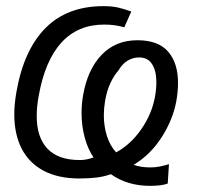

<svg xmlns="http://www.w3.org/2000/svg" viewBox="-20 -575 640 625"><path d="M341 -8Q318.5 0 293.8 3Q269 6 238.5 6Q169.5 6 122 -19.2Q74.5 -44.5 50.5 -91.2Q26.5 -138 26.5 -203Q26.5 -235.5 33.5 -276Q57.5 -412.5 128.2 -483.8Q199 -555 316.5 -555Q343 -555 362.8 -550.8Q382.5 -546.5 407.5 -537.5L384.5 -486Q355.5 -495 319 -495Q233.5 -495 180 -436.5Q126.5 -378 106 -263Q99.5 -228.5 99.5 -197Q99.5 -128 134.5 -91Q169.5 -54 240 -54Q262 -54 284.5 -62.5Q266 -89.5 255.8 -127.2Q245.5 -165 245.5 -206.5Q245.5 -237 250.5 -265Q265 -348.5 310.5 -396.2Q356 -444 427.5 -444Q495 -444 527.2 -407Q559.5 -370 559.5 -305Q559.5 -278 554 -246Q543 -185.5 506.2 -128.2Q469.5 -71 415 -38.5Q425.5 -34.5 440 -32.2Q454.5 -30 468.5 -30Q485 -30 499 -32.8Q513 -35.5 530 -40.5L526 22.5Q506 30 468.5 30Q394.5 30 341 -8ZM484.5 -260Q489 -285 489 -307Q489 -344 475.2 -366Q461.5 -388 433 -388Q412 -388 394.8 -377.2Q377.5 -366.5 365.5 -345.5Q351 -329.5 339.2 -304.2Q327.5 -279 322 -246Q318 -222 318 -200Q318 -164 328 -132.5Q338 -101 358 -79Q406 -105 440.2 -154.8Q474.5 -204.5 484.5 -260Z"/></svg>

Font: JuliaMono SemiBoldItalic
Style: Regular
Weight: 600
Italic angle: -9°
Monospace: yes
Designer: cormullion
Foundry: corm
Version: Version 0.049; ttfautohint (v1.8.4)